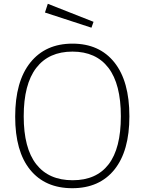

<svg xmlns="http://www.w3.org/2000/svg" viewBox="-20 -982 762 1012"><path d="M60 -367Q60 -553 140 -652.5Q220 -752 362 -752Q504 -752 583 -653Q662 -554 662 -369Q662 -186 583 -88Q504 10 361 10Q218 10 139 -87Q60 -184 60 -367ZM617 -369Q617 -539 551.5 -624.5Q486 -710 362 -710Q237 -710 171 -624Q105 -538 105 -369Q105 -201 171 -116.5Q237 -32 363 -32Q488 -32 552.5 -116Q617 -200 617 -369ZM473 -867 462 -836 217 -916 232 -962Z"/></svg>

Font: Morrison Thin
Style: Regular
Weight: 100
Designer: Pablo Impallari, Rodrigo Fuenzalida (Modified by Dan O. Williams)
Version: Version 0.03;June 6, 2019;FontCreator 11.5.0.2425 64-bit; tt